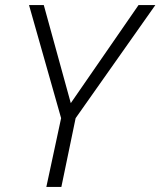

<svg xmlns="http://www.w3.org/2000/svg" viewBox="-20 -734 630 754"><path d="M162 0 220 -270 94 -714H152L258 -329L524 -714H590L277 -270L221 0Z"/></svg>

Font: Noto Sans UI Light
Style: Italic
Weight: 300
Italic angle: -12°
Designer: Monotype Design Team
Foundry: Monotype Imaging Inc.
Version: Version 1.901